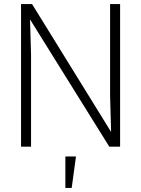

<svg xmlns="http://www.w3.org/2000/svg" viewBox="-20 -718 690 940"><path d="M83 0V-698H137L524 -72L519 -249V-698H568V0H515L127 -623L132 -450V0ZM300 202V48H352L331 202Z"/></svg>

Font: Azeret Mono Thin
Style: Regular
Weight: 100
Designer: Martin Vácha
Foundry: Displaay
Version: Version 1.002